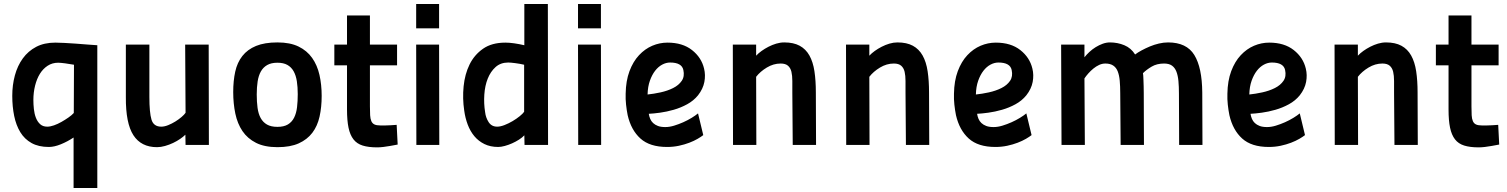

<svg xmlns="http://www.w3.org/2000/svg" viewBox="-20 -721 7498 955"><path d="M346 214V-37Q316 -17 283 -3.5Q250 10 223 10Q172 10 137 -9.5Q102 -29 81 -63.5Q60 -98 50.5 -144.5Q41 -191 41 -244Q41 -298 54 -346Q67 -394 93.5 -430.5Q120 -467 160 -488Q200 -509 255 -509Q273 -509 300.5 -507.5Q328 -506 357 -504Q386 -502 414.5 -499.5Q443 -497 464 -496V214ZM215 -91Q230 -91 248.5 -97.5Q267 -104 285.5 -114.5Q304 -125 320.5 -136.5Q337 -148 347 -159L348 -399Q327 -403 303.5 -406Q280 -409 269 -409Q240 -409 217 -394Q194 -379 178.5 -354Q163 -329 154.5 -295Q146 -261 146 -224Q146 -202 148.5 -178.5Q151 -155 158.5 -135.5Q166 -116 179.5 -103.5Q193 -91 215 -91Z M1018 -499 1019 0H903L902 -51Q892 -41 876 -30Q860 -19 841 -10Q822 -1 801 5Q780 11 761 11Q682 11 643.5 -48.5Q605 -108 606 -238V-499H723V-239Q723 -161 733.5 -126Q744 -91 782 -91Q798 -91 816.5 -98.5Q835 -106 852 -116.5Q869 -127 883 -139Q897 -151 903 -160L901 -499Z M1360 -510Q1423 -510 1465 -489.5Q1507 -469 1532.5 -433Q1558 -397 1569 -348.5Q1580 -300 1580 -244Q1580 -188 1569.5 -141Q1559 -94 1533.5 -60.5Q1508 -27 1466 -8Q1424 11 1360 11Q1296 11 1253.5 -10.5Q1211 -32 1186 -69Q1161 -106 1150.5 -156Q1140 -206 1140 -263Q1140 -319 1150 -364.5Q1160 -410 1185.5 -442.5Q1211 -475 1253.5 -492.5Q1296 -510 1360 -510ZM1360 -90Q1392 -90 1412 -102Q1432 -114 1443 -136Q1454 -158 1457.5 -188Q1461 -218 1461 -253Q1461 -288 1456.5 -317Q1452 -346 1440.5 -366.5Q1429 -387 1409.5 -398Q1390 -409 1360 -409Q1329 -409 1309 -397.5Q1289 -386 1277.5 -365.5Q1266 -345 1261.5 -316Q1257 -287 1257 -251Q1257 -215 1261 -185Q1265 -155 1276.5 -134Q1288 -113 1308 -101.5Q1328 -90 1360 -90Z M1820 -396V-192Q1820 -166 1821 -148Q1822 -130 1827 -118.5Q1832 -107 1842.5 -102Q1853 -97 1872 -97Q1883 -97 1896.5 -97Q1910 -97 1923 -98Q1938 -99 1953 -100L1958 -2Q1938 2 1920 5Q1904 8 1886.5 10Q1869 12 1856 12Q1813 12 1784 3Q1755 -6 1738 -28Q1721 -50 1713.5 -86Q1706 -122 1706 -176V-396H1643V-499H1706V-644H1820V-499H1955V-396Z M2050 -499H2164L2165 0H2051ZM2050 -701H2164V-580H2050Z M2706 0H2589L2588 -48Q2578 -37 2561.5 -26.5Q2545 -16 2527 -8Q2509 0 2490.5 5Q2472 10 2458 10Q2419 10 2389.5 -4.5Q2360 -19 2339.5 -43.5Q2319 -68 2306.5 -101Q2294 -134 2289 -171Q2280 -231 2286 -291.5Q2292 -352 2315.5 -400Q2339 -448 2382.5 -478.5Q2426 -509 2494 -509Q2514 -509 2538 -505.5Q2562 -502 2588 -496V-701H2705ZM2453 -91Q2469 -91 2489.5 -99Q2510 -107 2529.5 -118.5Q2549 -130 2565 -143Q2581 -156 2587 -165V-399Q2566 -404 2542.5 -407Q2519 -410 2508 -410Q2470 -410 2445 -387.5Q2420 -365 2406 -330Q2392 -295 2389 -250.5Q2386 -206 2393 -163Q2396 -136 2410.5 -113.5Q2425 -91 2453 -91Z M2855 -499H2969L2970 0H2856ZM2855 -701H2969V-580H2855Z M3478 -49Q3468 -41 3450 -30.5Q3432 -20 3408.5 -11Q3385 -2 3357 4Q3329 10 3298 10Q3212 10 3165.5 -32Q3119 -74 3102 -148Q3097 -173 3094 -200.5Q3091 -228 3092 -255Q3093 -319 3111 -367Q3129 -415 3158.5 -446.5Q3188 -478 3224.5 -493.5Q3261 -509 3300 -509Q3375 -509 3422 -472Q3469 -435 3482 -380Q3490 -348 3483.5 -313.5Q3477 -279 3452 -247Q3430 -220 3398 -202.5Q3366 -185 3331 -175Q3296 -165 3263 -160.5Q3230 -156 3207 -155Q3209 -142 3214 -130Q3219 -118 3228.5 -109Q3238 -100 3252.5 -94.5Q3267 -89 3289 -89Q3310 -89 3333 -96Q3356 -103 3378.5 -113Q3401 -123 3420.5 -135Q3440 -147 3452 -157ZM3313 -410Q3293 -410 3273.5 -399.5Q3254 -389 3238.5 -369Q3223 -349 3212.5 -319.5Q3202 -290 3201 -251Q3231 -254 3265.5 -261.5Q3300 -269 3328 -283Q3356 -297 3371 -319Q3386 -341 3379 -373Q3371 -410 3313 -410Z M3626 0 3625 -499H3741V-444Q3752 -456 3768 -467.5Q3784 -479 3802.5 -488.5Q3821 -498 3841 -504Q3861 -510 3881 -510Q3927 -510 3957.5 -493.5Q3988 -477 4006 -445Q4024 -413 4031 -366.5Q4038 -320 4038 -261L4039 0H3923L3921 -260Q3921 -291 3921 -318Q3921 -345 3916.5 -364Q3912 -383 3899.5 -394Q3887 -405 3863 -405Q3827 -405 3794 -385Q3761 -365 3741 -339L3742 0Z M4189 0 4188 -499H4304V-444Q4315 -456 4331 -467.5Q4347 -479 4365.5 -488.5Q4384 -498 4404 -504Q4424 -510 4444 -510Q4490 -510 4520.5 -493.5Q4551 -477 4569 -445Q4587 -413 4594 -366.5Q4601 -320 4601 -261L4602 0H4486L4484 -260Q4484 -291 4484 -318Q4484 -345 4479.5 -364Q4475 -383 4462.5 -394Q4450 -405 4426 -405Q4390 -405 4357 -385Q4324 -365 4304 -339L4305 0Z M5111 -49Q5101 -41 5083 -30.5Q5065 -20 5041.5 -11Q5018 -2 4990 4Q4962 10 4931 10Q4845 10 4798.5 -32Q4752 -74 4735 -148Q4730 -173 4727 -200.5Q4724 -228 4725 -255Q4726 -319 4744 -367Q4762 -415 4791.5 -446.5Q4821 -478 4857.5 -493.5Q4894 -509 4933 -509Q5008 -509 5055 -472Q5102 -435 5115 -380Q5123 -348 5116.5 -313.5Q5110 -279 5085 -247Q5063 -220 5031 -202.5Q4999 -185 4964 -175Q4929 -165 4896 -160.5Q4863 -156 4840 -155Q4842 -142 4847 -130Q4852 -118 4861.5 -109Q4871 -100 4885.5 -94.5Q4900 -89 4922 -89Q4943 -89 4966 -96Q4989 -103 5011.5 -113Q5034 -123 5053.5 -135Q5073 -147 5085 -157ZM4946 -410Q4926 -410 4906.5 -399.5Q4887 -389 4871.5 -369Q4856 -349 4845.5 -319.5Q4835 -290 4834 -251Q4864 -254 4898.5 -261.5Q4933 -269 4961 -283Q4989 -297 5004 -319Q5019 -341 5012 -373Q5004 -410 4946 -410Z M5260 0 5258 -499H5374V-436Q5384 -449 5398.5 -462.5Q5413 -476 5430 -486.5Q5447 -497 5465 -503.5Q5483 -510 5501 -510Q5539 -510 5572.5 -496Q5606 -482 5626 -450Q5639 -460 5658.5 -470.5Q5678 -481 5699.5 -490Q5721 -499 5744.5 -504.5Q5768 -510 5790 -510Q5882 -510 5920.5 -447.5Q5959 -385 5960 -261L5961 0H5845L5844 -256Q5844 -290 5841.5 -317.5Q5839 -345 5831.5 -364.5Q5824 -384 5809.5 -394.5Q5795 -405 5770 -405Q5734 -405 5708 -389.5Q5682 -374 5665 -357Q5666 -354 5666.5 -345Q5667 -336 5667.5 -322.5Q5668 -309 5668.5 -292.5Q5669 -276 5669 -259L5670 0H5554L5552 -257Q5552 -292 5549.5 -319.5Q5547 -347 5539.5 -366Q5532 -385 5517 -395Q5502 -405 5478 -405Q5462 -405 5447 -398Q5432 -391 5418.5 -380Q5405 -369 5393.5 -356Q5382 -343 5374 -331L5376 0Z M6471 -49Q6461 -41 6443 -30.5Q6425 -20 6401.5 -11Q6378 -2 6350 4Q6322 10 6291 10Q6205 10 6158.5 -32Q6112 -74 6095 -148Q6090 -173 6087 -200.5Q6084 -228 6085 -255Q6086 -319 6104 -367Q6122 -415 6151.5 -446.5Q6181 -478 6217.5 -493.5Q6254 -509 6293 -509Q6368 -509 6415 -472Q6462 -435 6475 -380Q6483 -348 6476.5 -313.5Q6470 -279 6445 -247Q6423 -220 6391 -202.5Q6359 -185 6324 -175Q6289 -165 6256 -160.5Q6223 -156 6200 -155Q6202 -142 6207 -130Q6212 -118 6221.5 -109Q6231 -100 6245.5 -94.5Q6260 -89 6282 -89Q6303 -89 6326 -96Q6349 -103 6371.5 -113Q6394 -123 6413.5 -135Q6433 -147 6445 -157ZM6306 -410Q6286 -410 6266.5 -399.5Q6247 -389 6231.5 -369Q6216 -349 6205.5 -319.5Q6195 -290 6194 -251Q6224 -254 6258.5 -261.5Q6293 -269 6321 -283Q6349 -297 6364 -319Q6379 -341 6372 -373Q6364 -410 6306 -410Z M6619 0 6618 -499H6734V-444Q6745 -456 6761 -467.5Q6777 -479 6795.5 -488.5Q6814 -498 6834 -504Q6854 -510 6874 -510Q6920 -510 6950.5 -493.5Q6981 -477 6999 -445Q7017 -413 7024 -366.5Q7031 -320 7031 -261L7032 0H6916L6914 -260Q6914 -291 6914 -318Q6914 -345 6909.5 -364Q6905 -383 6892.5 -394Q6880 -405 6856 -405Q6820 -405 6787 -385Q6754 -365 6734 -339L6735 0Z M7299 -396V-192Q7299 -166 7300 -148Q7301 -130 7306 -118.5Q7311 -107 7321.5 -102Q7332 -97 7351 -97Q7362 -97 7375.5 -97Q7389 -97 7402 -98Q7417 -99 7432 -100L7437 -2Q7417 2 7399 5Q7383 8 7365.5 10Q7348 12 7335 12Q7292 12 7263 3Q7234 -6 7217 -28Q7200 -50 7192.5 -86Q7185 -122 7185 -176V-396H7122V-499H7185V-644H7299V-499H7434V-396Z"/></svg>

Font: Panefresco 800wt
Style: Regular
Weight: 800
Designer: Campivisivi
Foundry: Campivisivi & Chank Co
Version: Version 1.001